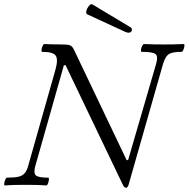

<svg xmlns="http://www.w3.org/2000/svg" viewBox="-27 -877 895 911"><path d="M571 14Q567 14 563 10.5Q559 7 556 0L284 -568L276 -567L141 -91Q131 -56 143 -45Q155 -34 202 -34Q206 -34 205 -24.5Q204 -15 200.5 -6Q197 3 192 3Q167 1 142.5 0.5Q118 0 94 0Q69 0 45 0.5Q21 1 -4 3Q-8 3 -7 -6Q-6 -15 -2 -24.5Q2 -34 6 -34Q41 -34 60.5 -38.5Q80 -43 90.5 -55.5Q101 -68 107 -91L236 -546Q250 -596 237 -613.5Q224 -631 173 -631Q169 -631 170 -640.5Q171 -650 175 -659Q179 -668 183 -668Q205 -667 226.5 -666.5Q248 -666 270 -666Q296 -666 306 -661.5Q316 -657 323 -643L574 -117L581 -118L714 -575Q724 -610 711 -620.5Q698 -631 645 -631Q641 -631 642 -640.5Q643 -650 647.5 -659Q652 -668 656 -668Q679 -667 703 -666.5Q727 -666 750 -666Q774 -666 797.5 -666.5Q821 -667 845 -668Q849 -668 848 -659Q847 -650 843 -640.5Q839 -631 834 -631Q791 -631 774.5 -620.5Q758 -610 747 -575L583 0Q578 14 571 14ZM569 -725 387 -809Q382 -812 382 -819.5Q382 -827 387 -837Q395 -851 401 -855Q407 -859 413 -855L588 -750Q597 -746 598.5 -740Q600 -734 597 -729Q593 -723 586 -722Q579 -721 569 -725Z"/></svg>

Font: Junicode VF
Style: Italic
Weight: 400
Italic angle: -11°
Designer: Peter S. Baker
Version: Version 2.209